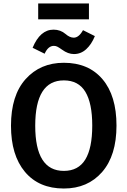

<svg xmlns="http://www.w3.org/2000/svg" viewBox="-20 -1066 731 1101"><path d="M346 15Q203 15 123 -80.5Q43 -176 43 -345Q43 -519 127 -612.5Q211 -706 346 -706Q488 -706 568 -611.5Q648 -517 648 -346Q648 -174 565.5 -79.5Q483 15 346 15ZM346 -86Q429 -86 469 -151Q509 -216 509 -346Q509 -474 469.5 -539.5Q430 -605 346 -605Q182 -605 182 -345Q182 -86 346 -86ZM404 -756Q370 -756 336 -781Q319 -793 309.5 -798Q300 -803 289 -803Q256 -803 236 -758L167 -792Q210 -896 287 -896Q327 -896 356 -871Q380 -850 403 -850Q432 -850 456 -893L524 -859Q505 -812 474.5 -784Q444 -756 404 -756ZM490 -955H199V-1046H490Z"/></svg>

Font: Trujillo Medium
Style: Regular
Weight: 500
Designer: Fira Sans original fonts by bBox Type GmbH, Carrois Corporate GbR, & Edenspiekermann AG / Changes by Cristiano Sobral
Foundry: Fira Sans original fonts by bBox Type GmbH, Carrois Corporate GbR, & Edenspiekermann AG / Changes by Cristiano Sobral
Version: Version 4.301;October 17, 2021;FontCreator 14.0.0.2814 64-bi